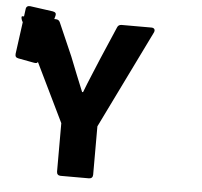

<svg xmlns="http://www.w3.org/2000/svg" viewBox="-60 -719 811 771"><g transform="rotate(5 345.0 -334.0)"><path d="M385.7 -613.3 329.1 -481.4C310.5 -435.5 291 -391.6 272.5 -342.8H268.6C249 -391.6 230.5 -435.5 212.9 -481.4L155.3 -613.3C152.3 -621.1 146.5 -625 137.7 -625H131.8L135.7 -639.6C137.7 -648.4 133.8 -653.3 123 -655.3L31.2 -668C21.5 -668.9 14.6 -665 13.7 -654.3L9.8 -625H2.9C-1 -625 -1 -617.2 3.9 -606.4L6.8 -601.6L-10.7 -472.7C-11.7 -461.9 -7.8 -457 2 -455.1L64.5 -443.4C74.2 -441.4 80.1 -442.4 81.1 -448.2L196.3 -210.9V-15.6C196.3 -5.9 202.1 0 211.9 0H326.2C335.9 0 341.8 -5.9 341.8 -15.6V-210.9L535.2 -606.4C540 -617.2 535.2 -625 523.4 -625H403.3C394.5 -625 388.7 -621.1 385.7 -613.3Z"/></g></svg>

Font: Ed Sans Neue
Style: Bold
Weight: 700
Designer: Stephen Hutchings
Version: Version 1.004;PS 001.004;hotconv 1.0.88;makeotf.lib2.5.64775